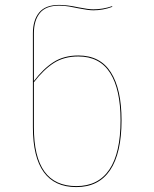

<svg xmlns="http://www.w3.org/2000/svg" viewBox="-20 -753 629 782"><path d="M475 -263Q475 -129 428.5 -60Q382 9 291 9Q114 9 114 -235V-617Q114 -671 139.5 -702Q165 -733 221 -733Q254 -733 300 -723Q340 -715 360 -715Q399 -715 437 -728V-725Q400 -711 360 -711Q340 -711 300 -719Q282 -723 261.5 -726.5Q241 -730 221 -730Q167 -730 142.5 -700Q118 -670 118 -617V-423Q156 -473 198 -500Q240 -527 299 -527Q388 -527 431.5 -458.5Q475 -390 475 -263ZM471 -263Q471 -389 428.5 -456Q386 -523 299 -523Q241 -523 199.5 -496.5Q158 -470 118 -418V-235Q118 -114 161 -54.5Q204 5 291 5Q380 5 425.5 -62.5Q471 -130 471 -263Z"/></svg>

Font: FiraGO Four
Style: Regular
Weight: 100
Designer: bBox Type
Foundry: bBox Type GmbH
Version: Version 1.001